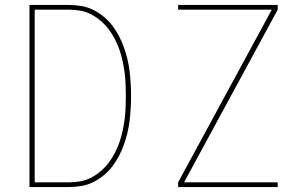

<svg xmlns="http://www.w3.org/2000/svg" viewBox="-20 -755 1240 775"><path d="M99 0V-735H257Q282 -735 307 -731Q332 -727 354.5 -716Q377 -705 397 -689Q417 -673 432.5 -653Q448 -633 459.5 -611Q471 -589 479.5 -565.5Q488 -542 494 -517.5Q500 -493 503 -468Q506 -443 507.5 -418Q509 -393 509 -368Q509 -342 507.5 -317Q506 -292 503 -267Q500 -242 494 -217.5Q488 -193 479.5 -169.5Q471 -146 459.5 -124Q448 -102 432.5 -82Q417 -62 397 -46Q377 -30 354.5 -19Q332 -8 307 -4Q282 0 257 0ZM257 -19Q281 -19 304 -23Q327 -27 348 -38Q369 -49 387 -64.5Q405 -80 419 -98.5Q433 -117 444 -138.5Q455 -160 462.5 -182Q470 -204 475 -227Q480 -250 483 -273.5Q486 -297 487 -320.5Q488 -344 488 -368Q488 -391 487 -414.5Q486 -438 483 -461.5Q480 -485 475 -508Q470 -531 462.5 -553Q455 -575 444 -596.5Q433 -618 419 -636.5Q405 -655 387 -670.5Q369 -686 348 -697Q327 -708 304 -712Q281 -716 257 -716H120V-19ZM699 0V-19L1077 -716H699V-735H1101V-716L723 -19H1101V0Z"/></svg>

Font: Zed Sans Thin Extended
Style: Regular
Weight: 100
Width: 7
Designer: Belleve Invis
Foundry: Belleve Invis
Version: Version 1.0.0; ttfautohint (v1.8.4)